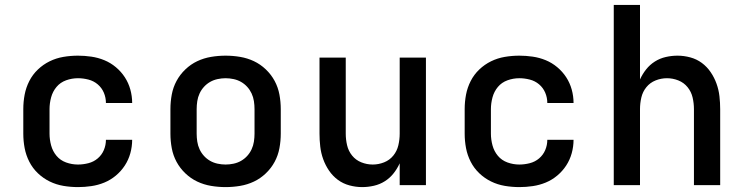

<svg xmlns="http://www.w3.org/2000/svg" viewBox="-20 -755 3040 783"><path d="M298 8Q268 8 238.5 3Q209 -2 182.5 -15Q156 -28 134.5 -48.5Q113 -69 99.5 -95.5Q86 -122 80.5 -151Q75 -180 75 -210V-310Q75 -340 80.5 -369Q86 -398 99.5 -424.5Q113 -451 134.5 -471.5Q156 -492 182.5 -505Q209 -518 238.5 -523Q268 -528 298 -528Q325 -528 352.5 -524Q380 -520 405.5 -509.5Q431 -499 452.5 -481Q474 -463 489 -440Q504 -417 511.5 -390Q519 -363 519 -335Q519 -335 519 -335Q519 -335 519 -335H412Q412 -335 412 -335Q412 -335 412 -335Q412 -357 403.5 -377Q395 -397 378.5 -411Q362 -425 340.5 -430.5Q319 -436 298 -436Q273 -436 249.5 -427.5Q226 -419 210.5 -400.5Q195 -382 188.5 -358Q182 -334 182 -310V-210Q182 -186 188.5 -162Q195 -138 210.5 -119.5Q226 -101 249.5 -92.5Q273 -84 298 -84Q319 -84 340.5 -89.5Q362 -95 378.5 -109Q395 -123 403.5 -143Q412 -163 412 -185Q412 -185 412 -185Q412 -185 412 -185H519Q519 -185 519 -185Q519 -185 519 -185Q519 -157 511.5 -130Q504 -103 489 -80Q474 -57 452.5 -39Q431 -21 405.5 -10.5Q380 0 352.5 4Q325 8 298 8Z M900 8Q870 8 840.5 3Q811 -2 784.5 -14.5Q758 -27 736 -48Q714 -69 700 -95Q686 -121 680.5 -150.5Q675 -180 675 -210V-310Q675 -340 680.5 -369.5Q686 -399 700 -425Q714 -451 736 -472Q758 -493 784.5 -505.5Q811 -518 840.5 -523Q870 -528 900 -528Q930 -528 959.5 -523Q989 -518 1015.5 -505.5Q1042 -493 1064 -472Q1086 -451 1100 -425Q1114 -399 1119.5 -369.5Q1125 -340 1125 -310V-210Q1125 -180 1119.5 -150.5Q1114 -121 1100 -95Q1086 -69 1064 -48Q1042 -27 1015.5 -14.5Q989 -2 959.5 3Q930 8 900 8ZM900 -84Q916 -84 932.5 -87.5Q949 -91 963 -99Q977 -107 988 -119Q999 -131 1006 -146Q1013 -161 1015.5 -177.5Q1018 -194 1018 -210V-310Q1018 -326 1015.5 -342.5Q1013 -359 1006 -374Q999 -389 988 -401Q977 -413 963 -421Q949 -429 932.5 -432.5Q916 -436 900 -436Q884 -436 867.5 -432.5Q851 -429 837 -421Q823 -413 812 -401Q801 -389 794 -374Q787 -359 784.5 -342.5Q782 -326 782 -310V-210Q782 -194 784.5 -177.5Q787 -161 794 -146Q801 -131 812 -119Q823 -107 837 -99Q851 -91 867.5 -87.5Q884 -84 900 -84Z M1457 8Q1431 8 1405 1Q1379 -6 1358 -21.5Q1337 -37 1322 -59Q1307 -81 1298 -106Q1289 -131 1286 -157.5Q1283 -184 1283 -210V-520H1390V-210Q1390 -186 1395.5 -162.5Q1401 -139 1416 -120.5Q1431 -102 1453.5 -93Q1476 -84 1500 -84Q1524 -84 1546.5 -93Q1569 -102 1584 -120.5Q1599 -139 1604.5 -162.5Q1610 -186 1610 -210V-520H1717V0H1610V-89Q1600 -67 1585 -48Q1570 -29 1549.5 -16Q1529 -3 1505 2.5Q1481 8 1457 8Z M2098 8Q2068 8 2038.5 3Q2009 -2 1982.5 -15Q1956 -28 1934.5 -48.5Q1913 -69 1899.5 -95.5Q1886 -122 1880.5 -151Q1875 -180 1875 -210V-310Q1875 -340 1880.5 -369Q1886 -398 1899.5 -424.5Q1913 -451 1934.5 -471.5Q1956 -492 1982.5 -505Q2009 -518 2038.5 -523Q2068 -528 2098 -528Q2125 -528 2152.5 -524Q2180 -520 2205.5 -509.5Q2231 -499 2252.5 -481Q2274 -463 2289 -440Q2304 -417 2311.5 -390Q2319 -363 2319 -335Q2319 -335 2319 -335Q2319 -335 2319 -335H2212Q2212 -335 2212 -335Q2212 -335 2212 -335Q2212 -357 2203.5 -377Q2195 -397 2178.5 -411Q2162 -425 2140.5 -430.5Q2119 -436 2098 -436Q2073 -436 2049.5 -427.5Q2026 -419 2010.5 -400.5Q1995 -382 1988.5 -358Q1982 -334 1982 -310V-210Q1982 -186 1988.5 -162Q1995 -138 2010.5 -119.5Q2026 -101 2049.5 -92.5Q2073 -84 2098 -84Q2119 -84 2140.5 -89.5Q2162 -95 2178.5 -109Q2195 -123 2203.5 -143Q2212 -163 2212 -185Q2212 -185 2212 -185Q2212 -185 2212 -185H2319Q2319 -185 2319 -185Q2319 -185 2319 -185Q2319 -157 2311.5 -130Q2304 -103 2289 -80Q2274 -57 2252.5 -39Q2231 -21 2205.5 -10.5Q2180 0 2152.5 4Q2125 8 2098 8Z M2483 0V-735H2590V-431Q2600 -453 2615 -472Q2630 -491 2650.5 -504Q2671 -517 2695 -522.5Q2719 -528 2743 -528Q2769 -528 2795 -521Q2821 -514 2842 -498.5Q2863 -483 2878 -461Q2893 -439 2902 -414Q2911 -389 2914 -362.5Q2917 -336 2917 -310V0H2810V-310Q2810 -334 2804.5 -357.5Q2799 -381 2784 -399.5Q2769 -418 2746.5 -427Q2724 -436 2700 -436Q2676 -436 2653.5 -427Q2631 -418 2616 -399.5Q2601 -381 2595.5 -357.5Q2590 -334 2590 -310V0Z"/></svg>

Font: Iosevka SS04 Semibold Extended
Style: Regular
Weight: 600
Width: 7
Monospace: yes
Designer: Belleve Invis
Foundry: Belleve Invis
Version: Version 19.0.0; ttfautohint (v1.8.4)